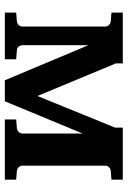

<svg xmlns="http://www.w3.org/2000/svg" viewBox="113 -641 528 794"><g transform="rotate(90 377.0 -244.0)"><path d="M723.1 0H474.1V-46.9L509.8 -49.8Q519 -50.8 525.6 -57.4Q532.2 -64 532.2 -73.2V-321.8L398.9 0H312L167 -345.2V-73.2Q167 -64 172.9 -57.1Q178.7 -50.3 188 -49.8L225.1 -46.9V0H32.2V-46.9L67.9 -49.8Q77.1 -50.8 83.5 -57.4Q89.8 -64 89.8 -73.2V-415Q89.8 -424.3 83.5 -430.7Q77.1 -437 67.9 -438L32.2 -440.9V-487.8H242.2V-459L377 -134.8L507.8 -456.1V-487.8H723.1V-440.9L687 -438Q677.7 -437 671.4 -430.7Q665 -424.3 665 -415V-73.2Q665 -64 671.4 -57.4Q677.7 -50.8 687 -49.8L723.1 -46.9Z"/></g></svg>

Font: Veleka
Style: Bold
Weight: 700
Designer: Stefan Peev, Context Ltd, 2016; SIL International, 1997-2014.
Foundry: Stefan Peev, Context Ltd, 2016
Version: Version 1.000